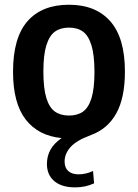

<svg xmlns="http://www.w3.org/2000/svg" viewBox="-20 -574 582 810"><path d="M252.5 107.5Q252.5 133.5 268 147.5Q283.5 161.5 312 161.5Q341.5 161.5 372.5 147.5L377 199.5Q340 216.5 297 216.5Q240.5 216.5 209.2 190.2Q178 164 178 117.5Q178 84.5 193 57.5Q208 30.5 240 8.5Q141.5 -1 88.2 -70Q35 -139 35 -271Q35 -415 96 -484.5Q157 -554 271 -554Q384 -554 445.5 -484Q507 -414 507 -272Q507 -161.5 470.8 -96Q434.5 -30.5 364.5 -4.5Q302 18.5 277.2 46.8Q252.5 75 252.5 107.5ZM271 -86.5Q306.5 -86.5 330 -103Q353.5 -119.5 366 -160Q378.5 -200.5 378.5 -270.5Q378.5 -342 365.8 -383Q353 -424 329.8 -440.8Q306.5 -457.5 271 -457.5Q235.5 -457.5 212 -440.8Q188.5 -424 175.8 -383.5Q163 -343 163 -272.5Q163 -201.5 175.5 -160.8Q188 -120 211.8 -103.2Q235.5 -86.5 271 -86.5Z"/></svg>

Font: Encode Sans Semi Condensed SmBd
Style: Regular
Weight: 600
Width: 4
Designer: Multiple Designers
Foundry: Impallari Type
Version: Version 2.000